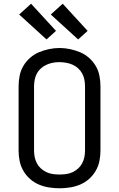

<svg xmlns="http://www.w3.org/2000/svg" viewBox="-20 -1004 640 1032"><path d="M300 8Q272 8 243.5 3.5Q215 -1 189 -12Q163 -23 141.5 -42Q120 -61 105.5 -86Q91 -111 85.5 -139Q80 -167 80 -195V-540Q80 -568 85.5 -596.5Q91 -625 105.5 -649.5Q120 -674 141.5 -693Q163 -712 189 -723Q215 -734 243.5 -740Q272 -746 300 -746Q328 -746 356.5 -740Q385 -734 411 -723Q437 -712 458.5 -693Q480 -674 494.5 -649.5Q509 -625 514.5 -596.5Q520 -568 520 -540V-195Q520 -167 514.5 -139Q509 -111 494.5 -86Q480 -61 458.5 -42Q437 -23 411 -12Q385 -1 356.5 3.5Q328 8 300 8ZM300 -66Q318 -66 336 -68.5Q354 -71 370 -78.5Q386 -86 399.5 -98Q413 -110 421.5 -126Q430 -142 433.5 -159.5Q437 -177 437 -195V-540Q437 -558 433.5 -576Q430 -594 421.5 -609.5Q413 -625 399 -637.5Q385 -650 368.5 -657Q352 -664 334 -667Q316 -670 298 -670Q280 -670 262.5 -666.5Q245 -663 229 -655.5Q213 -648 199.5 -636Q186 -624 178 -608.5Q170 -593 166.5 -575.5Q163 -558 163 -540V-195Q163 -177 166.5 -159.5Q170 -142 178.5 -126Q187 -110 200.5 -98Q214 -86 230 -78.5Q246 -71 264 -68.5Q282 -66 300 -66ZM400 -792 253 -926 317 -984 451 -838ZM230 -792 83 -926 147 -984 281 -838Z"/></svg>

Font: Zed Sans Extended
Style: Regular
Weight: 400
Width: 7
Designer: Belleve Invis
Foundry: Belleve Invis
Version: Version 1.0.0; ttfautohint (v1.8.4)